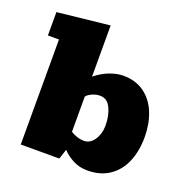

<svg xmlns="http://www.w3.org/2000/svg" viewBox="-135 -890 1003 1026"><g transform="rotate(20 366.0 -376.5)"><path d="M468.8 8.8Q423.8 8.8 387.5 -10Q351.1 -28.8 325.7 -56.2L307.1 0H87.9V-597.2H24.9V-730L321.8 -762.2V-471.2Q359.9 -502 400.9 -517.6Q441.9 -533.2 479 -533.2Q548.3 -533.2 598.6 -497.1Q647.9 -460.9 672.4 -399.4Q696.8 -337.9 696.8 -263.2Q696.8 -184.6 671.4 -123.5Q646 -62 594.5 -26.6Q543 8.8 468.8 8.8ZM397.9 -133.8Q433.1 -133.8 456.1 -168.5Q479 -203.1 479 -249Q479 -306.2 459 -348.1Q439 -390.1 397.9 -390.1Q375 -390.1 353 -380.1Q331.1 -370.1 321.8 -357.9V-158.2Q333 -148.9 355 -141.4Q377 -133.8 397.9 -133.8Z"/></g></svg>

Font: Angkor
Style: Regular
Weight: 400
Designer: Danh Hong
Foundry: Danh Hong
Version: Version 8.000; ttfautohint (v1.8.3)